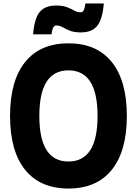

<svg xmlns="http://www.w3.org/2000/svg" viewBox="-20 -1069 790 1108"><path d="M375 19Q212 19 125 -89Q38 -197 38 -400Q38 -603 125 -711Q212 -819 375 -819Q538 -819 625 -711Q712 -603 712 -400Q712 -197 625 -89Q538 19 375 19ZM375 -137Q459 -137 501 -202.5Q543 -268 543 -400Q543 -532 501 -597.5Q459 -663 375 -663Q291 -663 249 -597.5Q207 -532 207 -400Q207 -268 249 -202.5Q291 -137 375 -137ZM171 -871Q178 -961 208.5 -999Q239 -1037 303 -1037Q343 -1037 367 -1027.5Q391 -1018 408.5 -1008Q426 -998 446 -998Q457 -998 463 -1009.5Q469 -1021 473 -1049H579Q572 -959 541.5 -920.5Q511 -882 447 -882Q407 -882 383 -892Q359 -902 341.5 -912Q324 -922 304 -922Q294 -922 287.5 -910.5Q281 -899 277 -871Z"/></svg>

Font: Martian Mono SemiExpanded SemiExpanded
Style: Bold
Weight: 700
Width: 6
Monospace: yes
Version: Version 1.000